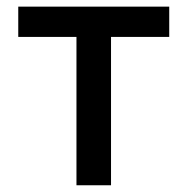

<svg xmlns="http://www.w3.org/2000/svg" viewBox="-20 -550 556 570"><path d="M34.2 -530.3H482.4V-440.4H309.6V0H207V-440.4H34.2Z"/></svg>

Font: Pretendard JP Medium
Style: Regular
Weight: 500
Designer: Base glyphs from Inter by Rasmus Andersson; Hangeul glyphs from Noto Sans CJK(Source Han Sans) by Jang Soo-young and Kan
Foundry: Kil Hyung-jin
Version: Version 1.309